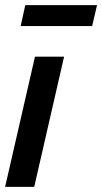

<svg xmlns="http://www.w3.org/2000/svg" viewBox="-27 -732 400 752"><path d="M-7 0 110 -510H224L107 0ZM54 -630 72 -712H353L334 -630Z"/></svg>

Font: Instrument Sans Condensed SemiBold Italic
Style: Regular
Weight: 600
Width: 3
Italic angle: -13°
Designer: Rodrigo Fuenzalida
Foundry: fragTYPE
Version: Version 1.000; ttfautohint (v1.8.4.7-5d5b);gftools[0.9.28]